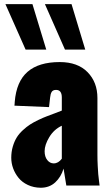

<svg xmlns="http://www.w3.org/2000/svg" viewBox="-20 -885 531 916"><path d="M290 -648.4 194.3 -865.2H321.3L386.7 -648.4ZM102.1 -648.4 5.9 -865.2H134.8L200.7 -648.4ZM236.3 -105.5Q258.3 -105.5 274.9 -127.9V-285.2Q237.3 -267.6 215.1 -230.7Q192.9 -193.8 192.9 -163.6Q192.9 -137.2 205.6 -121.3Q218.3 -105.5 236.3 -105.5ZM174.3 10.7Q140.1 10.3 112.8 -2.7Q85.4 -15.6 68.6 -36.4Q51.8 -57.1 42.7 -81.8Q33.7 -106.4 33.7 -132.3Q33.7 -160.6 41 -185.5Q48.3 -210.4 59.6 -228.8Q70.8 -247.1 88.9 -263.7Q106.9 -280.3 123.5 -291Q140.1 -301.8 163.1 -312.7Q186 -323.7 202.4 -329.8Q218.8 -335.9 241.5 -344.5Q264.2 -353 274.9 -357.4V-419.9Q274.9 -456.1 247.6 -456.1Q232.4 -456.1 226.6 -446.5Q220.7 -437 219.2 -420.4L213.9 -374L48.8 -380.9L49.8 -389.6Q50.3 -398.4 50.3 -398.9Q58.1 -496.1 111.6 -542.5Q165 -588.9 265.1 -588.9Q350.6 -588.9 397.7 -540.8Q444.8 -492.7 444.8 -417.5V-145.5Q444.8 -118.7 446.3 -92.5Q447.8 -66.4 448.7 -54.4Q449.7 -42.5 452.4 -21.5Q455.1 -0.5 455.1 0H296.4Q283.7 -78.6 283.2 -80.6Q271.5 -41 243.7 -15.1Q215.8 10.7 174.3 10.7Z"/></svg>

Font: Oswald
Style: Heavy
Weight: 800
Designer: Vernon Adams
Foundry: Vernon Adams
Version: 3.0; ttfautohint (v0.95) -l 8 -r 50 -G 200 -x 0 -w "G" -W -c